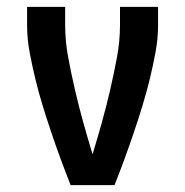

<svg xmlns="http://www.w3.org/2000/svg" viewBox="-20 -540 540 560"><path d="M186 0Q171 -38 157 -76Q143 -114 130 -152.5Q117 -191 105 -230Q93 -269 83.5 -308Q74 -347 66.5 -387Q59 -427 59 -468V-520H170V-468Q170 -420 179 -372Q188 -324 199 -276.5Q210 -229 223 -182.5Q236 -136 250 -90Q264 -136 277 -182.5Q290 -229 301 -276.5Q312 -324 321 -372Q330 -420 330 -468V-520H441V-468Q441 -427 433.5 -387Q426 -347 416.5 -308Q407 -269 395 -230Q383 -191 370 -152.5Q357 -114 343 -76Q329 -38 314 0Z"/></svg>

Font: Zed Mono
Style: Bold
Weight: 700
Monospace: yes
Designer: Belleve Invis
Foundry: Belleve Invis
Version: Version 1.0.0; ttfautohint (v1.8.4)